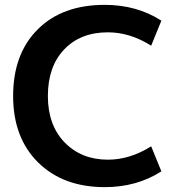

<svg xmlns="http://www.w3.org/2000/svg" viewBox="-20 -760 743 790"><path d="M424 -627Q311 -627 244 -556.5Q177 -486 177 -365Q177 -245 246 -174Q315 -103 424 -103Q515 -103 602 -158L644 -55Q543 10 411 10Q240 10 137 -91.5Q34 -193 34 -365Q34 -538 135 -639Q236 -740 411 -740Q543 -740 644 -675L602 -572Q515 -627 424 -627Z"/></svg>

Font: M PLUS 1p
Style: Bold
Weight: 700
Version: Version 1.062